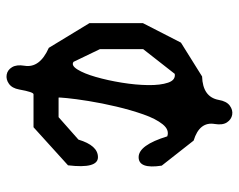

<svg xmlns="http://www.w3.org/2000/svg" viewBox="-92 -549 734 590"><g transform="rotate(90 275.0 -254.0)"><path d="M340 -67 409 -128Q427 -188 463 -188Q499 -188 488 -96L371 10H270Q263 9 255 54Q251 76 237.5 85.5Q224 95 209.5 92.5Q195 90 186.5 76Q178 62 182 38Q190 -9 127 -37L51 -162V-326L111 -443L215 -508Q278 -510 287 -559Q291 -583 304.5 -593Q318 -603 332.5 -600.5Q347 -598 356 -584.5Q365 -571 361 -547Q353 -500 412 -482L489 -384Q500 -313 463 -313Q426 -313 399 -401Q379 -408 362 -387Q345 -366 331.5 -327.5Q318 -289 307.5 -244.5Q297 -200 290.5 -159.5Q284 -119 281.5 -93Q279 -67 280 -67ZM131 -194 170 -113Q181 -105 193.5 -125Q206 -145 216.5 -181.5Q227 -218 234 -261Q241 -304 241.5 -342Q242 -380 234 -403.5Q226 -427 207 -424L131 -327Z"/></g></svg>

Font: Syne Mono
Style: Regular
Weight: 400
Monospace: yes
Designer: Lucas Descroix
Foundry: Bonjour Monde
Version: Version 2.000; ttfautohint (v1.8.3)